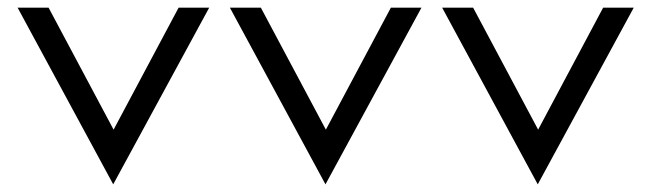

<svg xmlns="http://www.w3.org/2000/svg" viewBox="-20 -471 1705 502"><path d="M26 -451 276 11 527 -451H447L277 -132L107 -451Z M581 -451 831 11 1082 -451H1002L832 -132L662 -451Z M1136 -451 1386 11 1637 -451H1557L1387 -132L1217 -451Z"/></svg>

Font: Charger Sport
Style: Regular
Weight: 400
Designer: Jasper
Foundry: Cannot Into Space Fonts
Version: Version 1.1